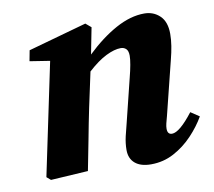

<svg xmlns="http://www.w3.org/2000/svg" viewBox="-63 -572 733 659"><g transform="rotate(-10 303.0 -242.5)"><path d="M195 0 65 8 51 -4 133 -395 63 -406 70 -443 274 -500 293 -484 275 -392Q327 -442 379 -470.5Q431 -499 479 -499Q511 -499 533 -478Q555 -457 555 -415Q555 -395 551.5 -373Q548 -351 542 -328L495 -139Q491 -125 488.5 -114.5Q486 -104 486 -96Q486 -76 502 -76Q528 -76 576 -138L606 -118Q587 -85 558 -54.5Q529 -24 492.5 -4.5Q456 15 413 15Q377 15 357.5 -1.5Q338 -18 338 -48Q338 -71 343.5 -95Q349 -119 355 -141L392 -291Q398 -314 401.5 -333.5Q405 -353 405 -365Q405 -382 397.5 -389Q390 -396 379 -396Q357 -396 327.5 -381.5Q298 -367 263 -335L237 -214Q226 -161 216 -107.5Q206 -54 195 0Z"/></g></svg>

Font: Source Serif Pro
Style: Bold Italic
Weight: 700
Italic angle: -12°
Designer: Frank Grießhammer
Foundry: Adobe Systems Incorporated
Version: Version 3.001;hotconv 1.0.111;makeotfexe 2.5.65597